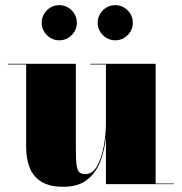

<svg xmlns="http://www.w3.org/2000/svg" viewBox="-20 -704 694 734"><path d="M353.4 -617.1Q353.4 -635.6 362.5 -650.8Q371.6 -666.1 386.9 -675.2Q402.1 -684.3 420.6 -684.3Q439.1 -684.3 454.3 -675.2Q469.6 -666.1 478.7 -650.8Q487.8 -635.6 487.8 -617.1Q487.8 -598.6 478.7 -583.4Q469.6 -568.1 454.3 -559Q439.1 -549.9 420.6 -549.9Q402.1 -549.9 386.9 -559Q371.6 -568.1 362.5 -583.4Q353.4 -598.6 353.4 -617.1ZM139.4 -617.1Q139.4 -635.6 148.5 -650.8Q157.6 -666.1 172.9 -675.2Q188.1 -684.3 206.6 -684.3Q225.1 -684.3 240.3 -675.2Q255.6 -666.1 264.7 -650.8Q273.8 -635.6 273.8 -617.1Q273.8 -598.6 264.7 -583.4Q255.6 -568.1 240.3 -559Q225.1 -549.9 206.6 -549.9Q188.1 -549.9 172.9 -559Q157.6 -568.1 148.5 -583.4Q139.4 -598.6 139.4 -617.1ZM270 -460V-132.5Q270 -90.5 273.2 -70.5Q276.5 -50.5 284.2 -44.5Q292 -38.5 306 -38.5Q334 -38.5 351.2 -69.2Q368.5 -100 376.8 -145.8Q385 -191.5 385 -237V-457.5H325V-460H575V-2.5H645V0H385V-180Q380.5 -134 364.8 -90.2Q349 -46.5 315 -18.2Q281 10 222 10Q168.5 10 137.5 -9.8Q106.5 -29.5 93.2 -63.5Q80 -97.5 80 -141V-457.5H10V-460Z"/></svg>

Font: Bodoni* 72pt Fatface
Style: Regular
Weight: 900
Version: Version 2.3